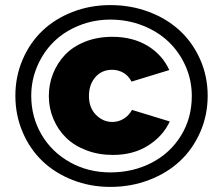

<svg xmlns="http://www.w3.org/2000/svg" viewBox="-20 -735 884 762"><path d="M41 -355Q41 -431.2 69.6 -498Q98.1 -564.9 147.9 -612.5Q197.8 -660.2 267.8 -687.5Q337.9 -714.8 418 -714.8Q500 -714.8 571.8 -687.5Q643.6 -660.2 694.6 -612.5Q745.6 -564.9 774.9 -498Q804.2 -431.2 804.2 -355Q804.2 -278.3 774.9 -211.2Q745.6 -144 694.6 -96.2Q643.6 -48.3 571.8 -20.8Q500 6.8 418 6.8Q337.9 6.8 267.8 -20.8Q197.8 -48.3 147.9 -96.2Q98.1 -144 69.6 -211.2Q41 -278.3 41 -355ZM741.2 -354Q741.2 -416.5 716.6 -472.4Q691.9 -528.3 649.2 -569.1Q606.4 -609.9 546.4 -633.5Q486.3 -657.2 418 -657.2Q352.1 -657.2 293.5 -633.5Q234.9 -609.9 193.6 -569.3Q152.3 -528.8 128.2 -472.9Q104 -417 104 -355Q104 -271 144.5 -201.4Q185.1 -131.8 257.3 -91.3Q329.6 -50.8 418 -50.8Q507.8 -50.8 581.5 -88.9Q655.3 -127 698.2 -196.5Q741.2 -266.1 741.2 -354ZM173.8 -354Q173.8 -400.4 190.4 -442.4Q207 -484.4 237.8 -517.1Q268.6 -549.8 317.1 -569.3Q365.7 -588.9 425.8 -588.9Q506.3 -588.9 565.2 -553.5Q624 -518.1 651.9 -457L502 -411.1Q489.7 -435.1 469.2 -446.5Q448.7 -458 424.8 -458Q383.8 -458 358.4 -428.7Q333 -399.4 333 -354Q333 -307.6 360.8 -279.3Q388.7 -251 425.8 -251Q450.2 -251 470.9 -263.7Q491.7 -276.4 503.9 -298.8L653.8 -252.9Q626.5 -194.3 567.6 -157.2Q508.8 -120.1 428.2 -120.1Q370.6 -120.1 322.3 -138.7Q273.9 -157.2 241.7 -189Q209.5 -220.7 191.7 -263.4Q173.8 -306.2 173.8 -354Z"/></svg>

Font: Rawline ExtraBold
Style: Regular
Weight: 800
Designer: Matt McInerney, Pablo Impallari, Rodrigo Fuenzalida
Foundry: Matt McInerney, Pablo Impallari, Rodrigo Fuenzalida
Version: Version 4.020;PS 004.020;hotconv 1.0.88;makeotf.lib2.5.64775